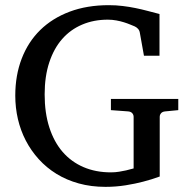

<svg xmlns="http://www.w3.org/2000/svg" viewBox="-20 -707 735 743"><path d="M619.1 -275.9Q608.4 -274.9 603.3 -268.8Q598.1 -262.7 598.1 -254.9V-23.9Q567.9 -12.7 533.7 -3.9Q504.4 3.9 466.6 10Q428.7 16.1 388.2 16.1Q332.5 16.1 284.9 2.9Q237.3 -10.3 198.5 -34.2Q159.7 -58.1 129.9 -91.1Q100.1 -124 79.8 -163.1Q59.6 -202.1 49.3 -246.3Q39.1 -290.5 39.1 -336.9Q39.1 -415.5 64 -480.2Q88.9 -544.9 135.7 -590.8Q182.6 -636.7 249.8 -661.9Q316.9 -687 400.9 -687Q429.2 -687 454.8 -683.8Q480.5 -680.7 504.4 -675.8Q528.3 -670.9 551.3 -664.8Q574.2 -658.7 597.2 -652.8V-491.2H537.1L521 -581.1Q519.5 -589.8 513.7 -595.9Q507.8 -602.1 501 -605Q493.7 -607.9 483.2 -612.3Q472.7 -616.7 459.5 -620.8Q446.3 -625 430.4 -627.9Q414.6 -630.9 397 -630.9Q342.8 -630.9 297.9 -611.8Q252.9 -592.8 220.7 -556.2Q188.5 -519.5 170.7 -465.6Q152.8 -411.6 152.8 -341.8Q152.8 -270 170.9 -213.9Q189 -157.7 222.4 -119.1Q255.9 -80.6 303.2 -60.3Q350.6 -40 409.2 -40Q425.8 -40 440.9 -42.5Q456.1 -44.9 467.8 -47.6Q479.5 -50.3 487.3 -52.7Q495.1 -55.2 497.1 -55.2V-254.9Q497.1 -262.7 491.9 -268.8Q486.8 -274.9 476.1 -275.9L409.2 -280.8V-324.2H669.9V-280.8Z"/></svg>

Font: BabelStone Ogham Lithic
Style: Regular
Weight: 400
Designer: Andrew West
Foundry: BabelStone
Version: Version 1.02 March 14, 2022